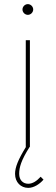

<svg xmlns="http://www.w3.org/2000/svg" viewBox="-20 -712 270 931"><path d="M115 -692C101 -692 89 -680 89 -666C89 -652 101 -640 115 -640C129 -640 141 -652 141 -666C141 -680 129 -692 115 -692ZM124 0H125V-517H105V0H106C68 62 53 99 53 131C53 172 81 199 117 199C144 199 172 181 191 159L177 145C159 165 139 179 117 179C92 179 73 162 73 131C73 100 82 66 124 0Z"/></svg>

Font: Montserrat Thin
Style: Regular
Weight: 250
Designer: Julieta Ulanovsky
Foundry: Julieta Ulanovsky
Version: Version 4.000